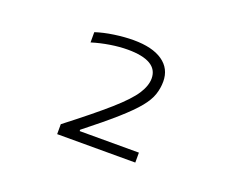

<svg xmlns="http://www.w3.org/2000/svg" viewBox="-65 -845 679 545"><g transform="rotate(20 275.0 -572.5)"><path d="M145 -440Q224 -501 267 -539Q310 -577 326.5 -602.5Q343 -628 343 -650Q343 -677 320 -690.5Q297 -704 252 -704Q227 -704 199 -699.5Q171 -695 145 -687V-718Q169 -726 200 -730.5Q231 -735 258 -735Q315 -735 346 -713.5Q377 -692 377 -653Q377 -633 370.5 -613.5Q364 -594 346 -572Q328 -550 293 -519Q258 -488 202 -444V-440H381V-410H145Z"/></g></svg>

Font: M PLUS Code Latin SemiExpanded ExtraLight
Style: Regular
Weight: 250
Width: 6
Designer: Coji Morishita
Foundry: UNDERFOREST DESIGN
Version: Version 1.002; ttfautohint (v1.8.3)